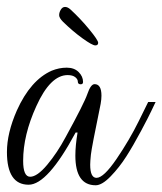

<svg xmlns="http://www.w3.org/2000/svg" viewBox="-61 -537 473 559"><path d="M144 -509.6Q172.8 -483.2 198.8 -451.6Q224.8 -420 224.8 -412.4Q224.8 -404.8 216.4 -404.8Q208 -404.8 180 -424.8Q152 -444.8 122.4 -473.6Q111.2 -484.8 111.2 -492.8Q111.2 -500.8 116 -508.8Q120.8 -516.8 128.4 -516.8Q136 -516.8 144 -509.6ZM22.4 0.8Q-40.8 0.8 -40.8 -94.4Q-40.8 -149.6 -12 -215.2Q28 -304 89.6 -331.2Q111.2 -340 133.2 -340Q155.2 -340 168 -327.2Q180.8 -314.4 180.8 -298.4Q180.8 -291.2 173.2 -291.6Q165.6 -292 165.6 -299.2Q165.6 -306.4 158 -312.4Q150.4 -318.4 136 -318.4Q85.6 -318.4 44.8 -228Q6.4 -144 6.4 -68.8Q6.4 -22.4 26.8 -22.4Q47.2 -22.4 76.4 -57.2Q105.6 -92 130.4 -138.4Q184 -236 193.6 -264Q203.2 -292 214.4 -292Q234.4 -292 234.4 -258.4Q234.4 -248 232 -234.4Q205.6 -106.4 203.6 -86.4Q201.6 -66.4 201.6 -57.6Q201.6 -19.2 220 -19.2Q240.8 -19.2 278.4 -74.4Q316 -129.6 343.2 -184.8L370.4 -240H392Q387.2 -230.4 379.6 -214Q372 -197.6 349.6 -155.6Q327.2 -113.6 306.8 -81.6Q286.4 -49.6 261.2 -23.6Q236 2.4 217.6 2.4Q158.4 2.4 158.4 -84Q158.4 -112.8 164.8 -151.2H159.2Q77.6 0.8 22.4 0.8Z"/></svg>

Font: Rouge Script
Style: Regular
Weight: 400
Designer: Sabrina Mariela Lopez
Foundry: Typesenses
Version: Version 1.003